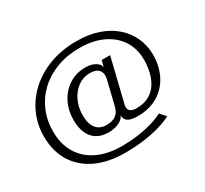

<svg xmlns="http://www.w3.org/2000/svg" viewBox="-149 -962 1267 1186"><g transform="rotate(-30 484.0 -369.0)"><path d="M767.5 -61Q729 -40 675.5 -25Q622 -10 559.8 -2.2Q497.5 5.5 432.5 5.5Q313 5.5 226 -35.2Q139 -76 92.2 -151.8Q45.5 -227.5 45.5 -333Q45.5 -419.5 79.8 -494Q114 -568.5 176.5 -624.5Q239 -680.5 324.8 -711.8Q410.5 -743 513.5 -743Q600.5 -743 669 -719.2Q737.5 -695.5 785 -653Q832.5 -610.5 857.5 -554.2Q882.5 -498 882.5 -433.5Q882.5 -375.5 864.8 -324.2Q847 -273 812.5 -234.2Q778 -195.5 727.2 -173.5Q676.5 -151.5 610 -151.5Q591 -151.5 570.5 -155.5Q550 -159.5 536.2 -171.2Q522.5 -183 522 -206Q522 -206.5 522 -207.5Q522 -208.5 522 -209Q509 -183 478.2 -169Q447.5 -155 406 -155Q355.5 -155 322 -176.2Q288.5 -197.5 271.8 -236.2Q255 -275 255 -327Q255 -399.5 284.2 -455.2Q313.5 -511 364.2 -543Q415 -575 479 -575Q523 -575 551 -557.5Q579 -540 579 -518L591 -564H651L575 -251.5Q574.5 -248.5 574 -244.5Q573.5 -240.5 573.5 -239Q573.5 -215.5 590 -206.8Q606.5 -198 627.5 -198Q683 -198 720 -219Q757 -240 778.5 -274.8Q800 -309.5 809.2 -351.2Q818.5 -393 818.5 -434.5Q818.5 -513.5 780.5 -572.5Q742.5 -631.5 672.8 -664.2Q603 -697 508.5 -697Q418.5 -697 345.2 -669.2Q272 -641.5 219.2 -591.8Q166.5 -542 138.2 -475.5Q110 -409 110 -332Q110 -239 150.5 -173.8Q191 -108.5 264 -74.5Q337 -40.5 435 -40.5Q490.5 -40.5 544.2 -47.5Q598 -54.5 646 -68Q694 -81.5 731.5 -101ZM416.5 -201Q459.5 -201 483.8 -218.5Q508 -236 516.5 -270Q517 -271.5 521.2 -289Q525.5 -306.5 531.8 -332Q538 -357.5 544.2 -383.2Q550.5 -409 555 -428.2Q559.5 -447.5 560.5 -452Q562.5 -462 562.5 -470.5Q562.5 -495.5 544.8 -513Q527 -530.5 485.5 -530.5Q438 -530.5 400 -502.8Q362 -475 340.2 -428.2Q318.5 -381.5 318.5 -324.5Q318.5 -265.5 344 -233.2Q369.5 -201 416.5 -201Z"/></g></svg>

Font: Epilogue
Style: Regular
Weight: 400
Designer: Tyler Finck
Foundry: Etcetera Type Co
Version: Version 2.112